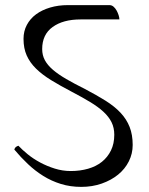

<svg xmlns="http://www.w3.org/2000/svg" viewBox="-20 -722 581 751"><path d="M408 -702Q417 -702 424 -696Q431 -690 436 -681Q441 -672 444 -662.5Q447 -653 447 -646H295Q227 -646 186 -616.5Q145 -587 145 -530Q145 -506 155.5 -486.5Q166 -467 187 -449Q208 -431 239 -413Q270 -395 312 -374Q358 -350 393 -328Q428 -306 451.5 -281Q475 -256 487 -225.5Q499 -195 499 -155Q499 -121 484 -91Q469 -61 442 -39Q415 -17 378 -4Q341 9 298 9Q255 9 218 -2.5Q181 -14 149 -34Q117 -54 89 -80.5Q61 -107 36 -137Q38 -144 42 -147Q46 -150 52 -152Q67 -136 88.5 -118.5Q110 -101 137 -86.5Q164 -72 194.5 -62.5Q225 -53 257 -53Q293 -53 324.5 -62Q356 -71 378.5 -89Q401 -107 414 -133.5Q427 -160 427 -195Q427 -222 416.5 -243.5Q406 -265 385 -284.5Q364 -304 332.5 -323Q301 -342 259 -364Q215 -387 180 -408.5Q145 -430 121 -453.5Q97 -477 84.5 -505Q72 -533 72 -570Q72 -600 85 -624.5Q98 -649 121 -666Q144 -683 176 -692.5Q208 -702 246 -702Z"/></svg>

Font: Gotu
Style: Regular
Weight: 400
Designer: Sarang Kulkarni & Kailash Malviya
Foundry: Ek Type
Version: Version 2.320;hotconv 1.0.109;makeotfexe 2.5.65596; ttfautoh